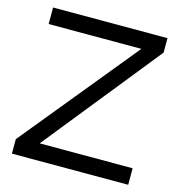

<svg xmlns="http://www.w3.org/2000/svg" viewBox="-106 -804 842 898"><g transform="rotate(15 315.5 -355.0)"><path d="M32 -70 490 -630H41V-710H595V-640L145 -80H595V0H32Z"/></g></svg>

Font: IngvarSans
Style: Regular
Weight: 500
Version: Version 3.000